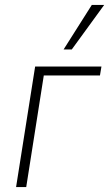

<svg xmlns="http://www.w3.org/2000/svg" viewBox="-20 -756 441 776"><path d="M45 0 122 -487H390L384 -451H157L86 0ZM237 -556 351 -736H401L270 -556Z"/></svg>

Font: Nunito Sans 10pt Condensed ExtraLight
Style: Italic
Weight: 250
Width: 3
Italic angle: -9°
Designer: Vernon Adams
Foundry: Vernon Adams
Version: Version 3.101;gftools[0.9.27]